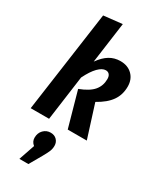

<svg xmlns="http://www.w3.org/2000/svg" viewBox="-263 -831 1004 1221"><g transform="rotate(30 239.0 -220.5)"><path d="M211 -457Q243 -502 278.5 -523.5Q314 -545 358 -545Q412 -545 445 -512.5Q478 -480 478 -427Q478 -367 446.5 -322Q415 -277 348 -240L424 0H284L212 -257Q283 -284 312.5 -319.5Q342 -355 342 -404Q342 -425 332.5 -436.5Q323 -448 306 -448Q280 -448 250.5 -418Q221 -388 192 -329L147 0H12L116 -741L252 -756ZM263 132Q263 153 255.5 172Q248 191 228 226L177 315H111L151 198Q127 179 127 150Q127 115 148.5 93Q170 71 201 71Q229 71 246 88.5Q263 106 263 132Z"/></g></svg>

Font: Fira Sans Extra Condensed SemiBold
Style: Italic
Weight: 600
Width: 3
Italic angle: -8°
Designer: Carrois Corporate & Edenspiekermann AG
Foundry: Carrois Corporate GbR & Edenspiekermann AG
Version: Version 4.203